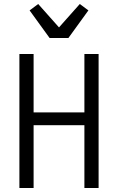

<svg xmlns="http://www.w3.org/2000/svg" viewBox="-20 -940 590 960"><path d="M77 0V-670H148V-378H402V-670H473V0H402V-314H148V0ZM228 -750 128 -888 171 -920 275 -803 379 -920 422 -888 322 -750Z"/></svg>

Font: Lode Term
Style: Regular
Weight: 400
Monospace: yes
Designer: Belleve Invis
Foundry: Belleve Invis
Version: Version 29.2.0